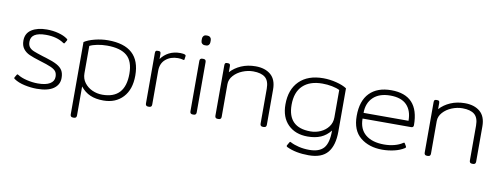

<svg xmlns="http://www.w3.org/2000/svg" viewBox="-69 -1053 4243 1628"><g transform="rotate(10 2053.0 -239.0)"><path d="M63 -33Q57 -37 56 -40Q55 -43 58 -49L71 -71Q74 -77 78 -77Q80 -77 85 -74Q116 -54 165 -42.5Q214 -31 259 -31Q328 -31 363.5 -52.5Q399 -74 399 -112Q399 -141 386.5 -158Q374 -175 342.5 -189Q311 -203 244 -223Q185 -241 151.5 -256Q118 -271 97.5 -298Q77 -325 77 -368Q77 -431 127 -463Q177 -495 258 -495Q310 -495 357.5 -482.5Q405 -470 435 -448Q441 -444 442 -441Q443 -438 440 -432L427 -410Q424 -404 420 -404Q417 -404 413 -407Q352 -449 258 -449Q129 -449 129 -368Q129 -338 142.5 -321Q156 -304 181.5 -293.5Q207 -283 264 -265Q273 -263 291 -257Q354 -238 387.5 -219.5Q421 -201 436 -176Q451 -151 451 -111Q451 -53 402.5 -19Q354 15 259 15Q207 15 152.5 3Q98 -9 63 -33Z M581 179V-444Q614 -466 671 -480.5Q728 -495 784 -495Q1063 -495 1063 -240Q1063 -120 1000 -52.5Q937 15 832 15Q766 15 718.5 -5.5Q671 -26 635 -71V179Q635 202 612 202H604Q581 202 581 179ZM1011 -246Q1011 -354 955 -401.5Q899 -449 784 -449Q741 -449 700.5 -441Q660 -433 635 -420V-184Q635 -138 661 -103.5Q687 -69 728 -50.5Q769 -32 815 -32Q1011 -32 1011 -246Z M1193 -23V-457Q1193 -469 1197 -474.5Q1201 -480 1212 -480H1222Q1233 -480 1237 -474.5Q1241 -469 1241 -457V-414Q1268 -452 1309.5 -473.5Q1351 -495 1407 -495Q1419 -495 1431 -493Q1443 -491 1448 -488Q1456 -483 1454 -477L1450 -448Q1449 -439 1439 -443Q1419 -449 1394 -449Q1331 -449 1289 -413.5Q1247 -378 1247 -314V-23Q1247 0 1224 0H1216Q1193 0 1193 -23Z M1565 -629V-647Q1565 -661 1574 -670.5Q1583 -680 1596 -680H1610Q1623 -680 1632 -670.5Q1641 -661 1641 -647V-629Q1641 -615 1632.5 -605.5Q1624 -596 1610 -596H1596Q1583 -596 1574 -605.5Q1565 -615 1565 -629ZM1576 -23V-457Q1576 -480 1599 -480H1607Q1630 -480 1630 -457V-23Q1630 0 1607 0H1599Q1576 0 1576 -23Z M1791 -23V-457Q1791 -469 1795 -474.5Q1799 -480 1810 -480H1820Q1831 -480 1835 -474.5Q1839 -469 1839 -457V-406Q1876 -447 1931.5 -471Q1987 -495 2055 -495Q2137 -495 2185.5 -453.5Q2234 -412 2234 -327V-23Q2234 0 2211 0H2203Q2180 0 2180 -23V-324Q2180 -392 2145.5 -420.5Q2111 -449 2042 -449Q1996 -449 1950.5 -430.5Q1905 -412 1875 -378.5Q1845 -345 1845 -304V-23Q1845 0 1822 0H1814Q1791 0 1791 -23Z M2438 133Q2427 127 2433 117L2448 91Q2451 85 2455 85Q2458 85 2462 88Q2492 104 2534.5 114Q2577 124 2624 124Q2710 124 2748.5 80Q2787 36 2787 -71Q2751 -26 2703.5 -5.5Q2656 15 2590 15Q2485 15 2422 -47.5Q2359 -110 2359 -221Q2359 -350 2432.5 -422.5Q2506 -495 2638 -495Q2694 -495 2751 -480.5Q2808 -466 2841 -444V-71Q2841 48 2790 109Q2739 170 2627 170Q2515 170 2438 133ZM2787 -184V-420Q2762 -433 2721.5 -441Q2681 -449 2638 -449Q2530 -449 2470.5 -392.5Q2411 -336 2411 -227Q2411 -32 2607 -32Q2653 -32 2694 -50.5Q2735 -69 2761 -103.5Q2787 -138 2787 -184Z M2971 -230Q2971 -360 3037 -427.5Q3103 -495 3223 -495Q3463 -495 3463 -236Q3463 -227 3458 -221.5Q3453 -216 3443 -216H3024Q3024 -125 3081.5 -78Q3139 -31 3241 -31Q3288 -31 3329.5 -42Q3371 -53 3400 -73Q3404 -76 3407 -76Q3411 -76 3414 -70L3427 -48Q3429 -45 3429 -41Q3429 -37 3422 -32Q3385 -8 3334.5 3.5Q3284 15 3233 15Q3119 15 3045 -45Q2971 -105 2971 -230ZM3411 -265Q3411 -353 3364 -401Q3317 -449 3223 -449Q3128 -449 3076 -399Q3024 -349 3024 -265Z M3593 -23V-457Q3593 -469 3597 -474.5Q3601 -480 3612 -480H3622Q3633 -480 3637 -474.5Q3641 -469 3641 -457V-406Q3678 -447 3733.5 -471Q3789 -495 3857 -495Q3939 -495 3987.5 -453.5Q4036 -412 4036 -327V-23Q4036 0 4013 0H4005Q3982 0 3982 -23V-324Q3982 -392 3947.5 -420.5Q3913 -449 3844 -449Q3798 -449 3752.5 -430.5Q3707 -412 3677 -378.5Q3647 -345 3647 -304V-23Q3647 0 3624 0H3616Q3593 0 3593 -23Z"/></g></svg>

Font: Mitr ExtraLight
Style: Regular
Weight: 250
Designer: Thanarat Vachiruckul
Foundry: Cadson Demak Co.,Ltd.
Version: Version 1.000